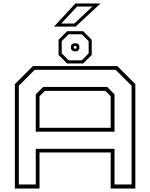

<svg xmlns="http://www.w3.org/2000/svg" viewBox="-20 -1078 859 1098"><path d="M65 0V-597L168 -700H651L754 -597V0H613V-206H206V0ZM87.5 -23H184.5V-227H635V-23H732.5V-587.5L641 -679H178.5L87.5 -587.5ZM184.5 -325V-538.5L227 -581H592.5L635 -538.5V-325ZM206 -347H613V-528L582.5 -558.5H236.5L206 -528ZM364 -715 315 -763.5V-850.5L364 -899.5H455.5L504.5 -850.5V-763.5L455.5 -715ZM372.5 -733H447.5L487 -773V-842.5L447.5 -882H372.5L333 -842.5V-773ZM398 -785 386 -797V-818.5L398 -830H422L433.5 -818.5V-797L422 -785ZM405.5 -799.5H414L417.5 -803V-811.5L414 -815H405.5L402 -811.5V-803ZM289 -926 411 -1058H554.5L412.5 -926ZM330.5 -943.5H405L508.5 -1040.5H420.5Z"/></svg>

Font: Tourney Expanded ExtraLight
Style: Regular
Weight: 200
Width: 7
Designer: Tyler Finck
Foundry: Etcetera Type Co
Version: Version 1.010; ttfautohint (v1.8.3)